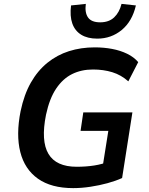

<svg xmlns="http://www.w3.org/2000/svg" viewBox="-20 -959 765 989"><path d="M357 10Q244 10 175.5 -38.5Q107 -87 84.5 -176Q62 -265 86 -386Q104 -472 139 -533.5Q174 -595 224 -635.5Q274 -676 335.5 -695.5Q397 -715 468 -715Q515 -715 557.5 -707Q600 -699 635 -682Q670 -665 692 -639L641 -540Q604 -573 558.5 -587Q513 -601 459 -601Q399 -601 351.5 -577.5Q304 -554 269.5 -503Q235 -452 217 -368Q190 -233 229.5 -166.5Q269 -100 375 -100Q423 -100 465 -106.5Q507 -113 544 -128L505 -77L538 -285H395L409 -380H662L609 -42Q576 -27 534 -15.5Q492 -4 446 3Q400 10 357 10ZM481 -760Q431 -760 398.5 -780Q366 -800 352.5 -838Q339 -876 346 -931L422 -939Q416 -894 433.5 -869Q451 -844 496 -844Q541 -844 568 -869.5Q595 -895 606 -939L680 -931Q661 -849 607 -804.5Q553 -760 481 -760Z"/></svg>

Font: Nunito Sans 7pt SemiCondensed
Style: Bold Italic
Weight: 700
Width: 4
Italic angle: -9°
Designer: Vernon Adams
Foundry: Vernon Adams
Version: Version 3.101;gftools[0.9.27]